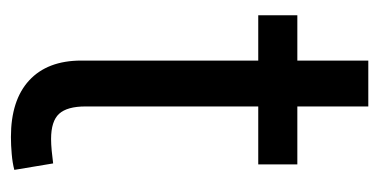

<svg xmlns="http://www.w3.org/2000/svg" viewBox="-196 -513 714 362"><g transform="rotate(90 161.0 -332.0)"><path d="M290 -535.6V-461.9H8.8V-535.6ZM94.2 -669.4H180.7V-136.2Q180.7 -101.6 194.6 -86.4Q208.5 -71.3 242.2 -71.3Q251.5 -71.3 264.4 -72.5Q277.3 -73.7 288.1 -75.2L300.3 -2Q287.1 1.5 270.5 2.9Q253.9 4.4 238.3 4.4Q168.9 4.4 131.6 -30Q94.2 -64.5 94.2 -128.4Z"/></g></svg>

Font: Inter 20pt
Style: Regular
Weight: 400
Version: Version 4.001;git-66647c0bb